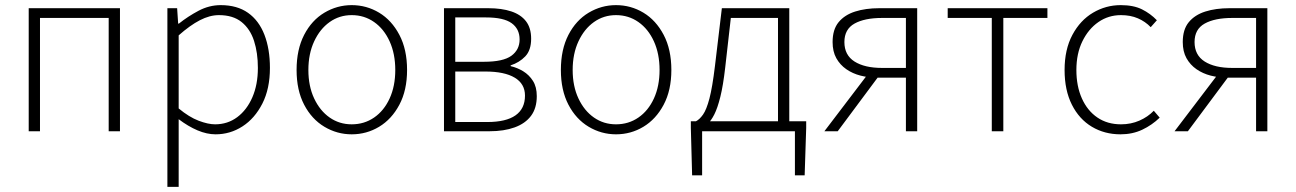

<svg xmlns="http://www.w3.org/2000/svg" viewBox="-20 -512 5057 749"><path d="M92 0V-480H448V0H404V-442H136V0Z M633 217V-480H671L675 -420H678Q713 -448 754.5 -470Q796 -492 841 -492Q905 -492 947.5 -462Q990 -432 1011.5 -376.5Q1033 -321 1033 -247Q1033 -166 1003.5 -108Q974 -50 926 -19Q878 12 821 12Q787 12 750.5 -3.5Q714 -19 677 -47V42V217ZM819 -27Q868 -27 905.5 -55Q943 -83 964.5 -132.5Q986 -182 986 -247Q986 -306 971 -352.5Q956 -399 922.5 -426Q889 -453 834 -453Q798 -453 759.5 -433Q721 -413 677 -374V-89Q718 -55 755 -41Q792 -27 819 -27Z M1352 12Q1295 12 1245.5 -17.5Q1196 -47 1166.5 -103.5Q1137 -160 1137 -239Q1137 -319 1166.5 -376Q1196 -433 1245.5 -462.5Q1295 -492 1352 -492Q1410 -492 1459 -462.5Q1508 -433 1538 -376Q1568 -319 1568 -239Q1568 -160 1538 -103.5Q1508 -47 1459 -17.5Q1410 12 1352 12ZM1352 -27Q1401 -27 1439.5 -53.5Q1478 -80 1500 -128Q1522 -176 1522 -239Q1522 -302 1500 -350.5Q1478 -399 1439.5 -426Q1401 -453 1352 -453Q1304 -453 1266 -426Q1228 -399 1205.5 -350.5Q1183 -302 1183 -239Q1183 -176 1205.5 -128Q1228 -80 1266 -53.5Q1304 -27 1352 -27Z M1712 0V-480H1885Q1937 -480 1974.5 -467.5Q2012 -455 2032 -429Q2052 -403 2052 -361Q2052 -316 2029 -292Q2006 -268 1972 -257V-254Q1998 -248 2021 -234Q2044 -220 2059 -196.5Q2074 -173 2074 -137Q2074 -90 2051.5 -60Q2029 -30 1987.5 -15Q1946 0 1890 0ZM1756 -271H1868Q1943 -271 1975 -294.5Q2007 -318 2007 -358Q2007 -399 1976 -421.5Q1945 -444 1876 -444H1756ZM1756 -36H1881Q1954 -36 1991 -62Q2028 -88 2028 -139Q2028 -185 1988 -209Q1948 -233 1873 -233H1756Z M2383 12Q2326 12 2276.5 -17.5Q2227 -47 2197.5 -103.5Q2168 -160 2168 -239Q2168 -319 2197.5 -376Q2227 -433 2276.5 -462.5Q2326 -492 2383 -492Q2441 -492 2490 -462.5Q2539 -433 2569 -376Q2599 -319 2599 -239Q2599 -160 2569 -103.5Q2539 -47 2490 -17.5Q2441 12 2383 12ZM2383 -27Q2432 -27 2470.5 -53.5Q2509 -80 2531 -128Q2553 -176 2553 -239Q2553 -302 2531 -350.5Q2509 -399 2470.5 -426Q2432 -453 2383 -453Q2335 -453 2297 -426Q2259 -399 2236.5 -350.5Q2214 -302 2214 -239Q2214 -176 2236.5 -128Q2259 -80 2297 -53.5Q2335 -27 2383 -27Z M2719 0V172H2680L2675 -13V-39H3125V-13L3119 172H3081V0ZM3015 -14V-442H2831L2809 -248Q2801 -178 2790 -134Q2779 -90 2766.5 -65.5Q2754 -41 2741 -29.5Q2728 -18 2717 -12L2695 -39Q2709 -46 2722.5 -65Q2736 -84 2747.5 -127.5Q2759 -171 2769 -254L2796 -480H3059V-14Z M3514 0V-209H3404Q3368 -209 3337 -217Q3306 -225 3281.5 -242Q3257 -259 3242.5 -285Q3228 -311 3228 -348Q3228 -397 3251.5 -425.5Q3275 -454 3316 -467Q3357 -480 3410 -480H3558V0ZM3421 -247H3514V-442H3421Q3353 -442 3313.5 -420Q3274 -398 3274 -348Q3274 -297 3313.5 -272Q3353 -247 3421 -247ZM3196 0 3371 -230 3408 -215 3248 0Z M3849 0V-442H3677V-480H4066V-442H3894V0Z M4351 12Q4289 12 4239.5 -17.5Q4190 -47 4161.5 -103.5Q4133 -160 4133 -239Q4133 -319 4163.5 -376Q4194 -433 4244 -462.5Q4294 -492 4352 -492Q4402 -492 4435 -475.5Q4468 -459 4493 -433L4469 -406Q4448 -428 4419 -440.5Q4390 -453 4353 -453Q4304 -453 4265 -426Q4226 -399 4202.5 -351Q4179 -303 4179 -239Q4179 -176 4200.5 -128Q4222 -80 4261 -53.5Q4300 -27 4353 -27Q4392 -27 4425 -41.5Q4458 -56 4481 -80L4504 -53Q4474 -24 4436 -6Q4398 12 4351 12Z M4880 0V-209H4770Q4734 -209 4703 -217Q4672 -225 4647.5 -242Q4623 -259 4608.5 -285Q4594 -311 4594 -348Q4594 -397 4617.5 -425.5Q4641 -454 4682 -467Q4723 -480 4776 -480H4924V0ZM4787 -247H4880V-442H4787Q4719 -442 4679.5 -420Q4640 -398 4640 -348Q4640 -297 4679.5 -272Q4719 -247 4787 -247ZM4562 0 4737 -230 4774 -215 4614 0Z"/></svg>

Font: Source Sans 3 Light
Style: Regular
Weight: 300
Designer: Paul D. Hunt
Foundry: Adobe
Version: Version 3.052;hotconv 1.1.0;makeotfexe 2.6.0